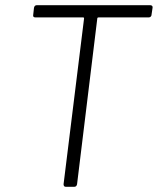

<svg xmlns="http://www.w3.org/2000/svg" viewBox="-20 -720 608 740"><path d="M568 -690 564 -663Q564 -659 561 -656Q558 -653 554 -653H360Q358 -653 356.5 -652Q355 -651 355 -649L277 -10Q275 0 266 0H234Q225 0 225 -10L304 -649Q304 -653 300 -653H116Q106 -653 108 -663L111 -690Q113 -700 122 -700H559Q564 -700 566.5 -697Q569 -694 568 -690Z"/></svg>

Font: Barlow Light
Style: Italic
Weight: 300
Italic angle: -7°
Designer: Jeremy Tribby
Foundry: Tribby Type
Version: Version 1.408